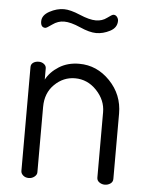

<svg xmlns="http://www.w3.org/2000/svg" viewBox="-51 -736 598 778"><g transform="rotate(5 248.0 -347.0)"><path d="M183 -644Q158 -644 136 -628Q114 -612 109 -612Q90 -612 90 -637Q90 -662 119.5 -678Q149 -694 178 -694Q204 -694 244 -677Q284 -660 310 -660Q336 -660 355 -674.5Q374 -689 380 -689Q389 -689 394.5 -681.5Q400 -674 400 -666Q400 -638 372 -623.5Q344 -609 316 -609Q289 -609 249.5 -626.5Q210 -644 183 -644ZM128 -292V-26Q128 -16 118 -8Q108 0 95 0Q81 0 72 -8Q63 -16 63 -26V-449Q63 -460 72 -466.5Q81 -473 95 -473Q107 -473 116 -466Q125 -459 125 -449V-403Q142 -435 177 -457Q212 -479 259 -479Q331 -479 384 -424Q437 -369 437 -292V-26Q437 -14 427 -7Q417 0 404 0Q392 0 382 -7Q372 -14 372 -26V-292Q372 -341 335 -380Q298 -419 247 -419Q200 -419 164 -384Q128 -349 128 -292Z"/></g></svg>

Font: Dosis
Style: Book
Weight: 400
Designer: EdgarTolentino, PabloImpallari, IginoMarini
Foundry: EdgarTolentino, PabloImpallari, IginoMarini
Version: Version 1.007